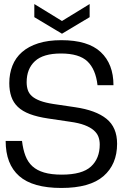

<svg xmlns="http://www.w3.org/2000/svg" viewBox="-20 -921 618 951"><path d="M287 -754 150 -836V-901L287 -817L424 -901V-836ZM284 10Q142 10 75 -49Q8 -108 8 -223H89Q94 -181 106 -149.5Q118 -118 140.5 -97.5Q163 -77 198.5 -66.5Q234 -56 286 -56Q387 -56 430.5 -96Q474 -136 474 -205Q474 -226 467.5 -243.5Q461 -261 444.5 -275.5Q428 -290 399.5 -301Q371 -312 327 -318L219 -334Q165 -342 128 -356Q91 -370 68.5 -391.5Q46 -413 36 -442.5Q26 -472 26 -509Q26 -556 41.5 -595.5Q57 -635 89 -663Q121 -691 169.5 -706.5Q218 -722 284 -722Q416 -722 479 -663Q542 -604 542 -499H463Q454 -578 413 -617Q372 -656 282 -656Q194 -656 153 -618Q112 -580 112 -514Q112 -492 118 -474.5Q124 -457 139 -444Q154 -431 179.5 -421.5Q205 -412 244 -406L352 -390Q455 -375 507.5 -332.5Q560 -290 560 -209Q560 -107 492.5 -48.5Q425 10 284 10Z"/></svg>

Font: Firefly Display
Style: Regular
Weight: 400
Designer: Colophon Foundry, Jonny Pinhorn
Foundry: Colophon Foundry
Version: Version 1.200; ttfautohint (v1.8.3)